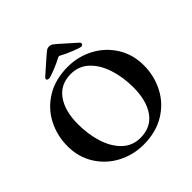

<svg xmlns="http://www.w3.org/2000/svg" viewBox="-217 -1009 1196 1196"><g transform="rotate(-45 380.5 -411.0)"><path d="M34 -315Q34 -407 75 -487Q116 -567 195.5 -615.5Q275 -664 385 -664Q476 -664 554.5 -622.5Q633 -581 680 -506Q727 -431 727 -335Q727 -243 686 -163Q645 -83 565.5 -34.5Q486 14 376 14Q285 14 206.5 -27.5Q128 -69 81 -144Q34 -219 34 -315ZM584 -284Q584 -373 559.5 -449.5Q535 -526 486 -572.5Q437 -619 367 -619Q275 -619 226 -550.5Q177 -482 177 -366Q177 -277 201 -200.5Q225 -124 273.5 -77Q322 -30 393 -30Q486 -30 535 -98.5Q584 -167 584 -284ZM234 -705Q234 -713 243 -720L345 -810Q364 -826 372 -831Q380 -836 392 -836Q405 -836 413 -831Q421 -826 440 -810L541 -720Q549 -715 549 -705Q549 -700 544.5 -696.5Q540 -693 533 -693Q522 -693 475 -712Q428 -731 404 -745Q399 -749 392 -749Q385 -749 380 -745Q358 -732 310.5 -713Q263 -694 252 -694Q244 -694 239 -697Q234 -700 234 -705Z"/></g></svg>

Font: EB Garamond SemiBold
Style: Regular
Weight: 600
Designer: Georg Duffner and Octavio Pardo
Foundry: Georg Duffner
Version: Version 1.000